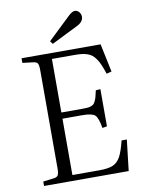

<svg xmlns="http://www.w3.org/2000/svg" viewBox="-98 -989 801 1057"><g transform="rotate(-10 302.0 -460.0)"><path d="M244.1 -762.2 231.9 -778.8 356.9 -897.9Q378.9 -919.9 395 -919.9Q408.7 -919.9 418.5 -908.2Q428.2 -896.5 428.2 -881.8Q428.2 -853 391.1 -835ZM61 0V-24.9L120.1 -32.2Q138.7 -34.2 144.8 -44.4Q150.9 -54.7 150.9 -82V-633.8Q150.9 -660.2 144.8 -669.7Q138.7 -679.2 118.2 -681.2L61 -688V-713.9H502.9L536.1 -556.2L507.8 -548.8Q497.6 -579.1 489 -599.4Q480.5 -619.6 469.7 -635Q459 -650.4 448.2 -658.9Q437.5 -667.5 421.1 -672.9Q404.8 -678.2 387.2 -679.7Q369.6 -681.2 342.8 -681.2H225.1V-381.8H339.8Q358.4 -381.8 369.6 -382.6Q380.9 -383.3 390.9 -387Q400.9 -390.6 406 -395.5Q411.1 -400.4 416.5 -411.6Q421.9 -422.9 425 -435.1Q428.2 -447.3 433.1 -469.2L459 -471.2V-263.2L433.1 -258.8Q423.3 -316.9 406.7 -332Q390.1 -347.2 335 -347.2H225.1V-32.2H376Q425.8 -32.2 451.9 -43.5Q478 -54.7 493.9 -83.3Q509.8 -111.8 524.9 -172.9H554.2L534.2 0Z"/></g></svg>

Font: Literata Light
Style: Regular
Weight: 300
Designer: Latin by Veronika Burian and Jose Scaglione. Greek by Irene Vlachou. Cyrillic by Vera Evstafieva.
Foundry: TypeTogether
Version: Version 3.021